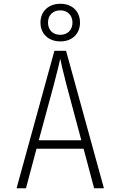

<svg xmlns="http://www.w3.org/2000/svg" viewBox="-20 -1000 640 1020"><path d="M301 -780C363 -780 405 -820 405 -880C405 -940 363 -980 301 -980C238 -980 195 -940 195 -880C195 -820 238 -780 301 -780ZM300 -815C261 -815 235 -841 235 -880C235 -919 261 -945 300 -945C339 -945 365 -919 365 -880C365 -841 339 -815 300 -815ZM68 0H118L174 -210H424L480 0H532L331 -730H269ZM186 -255 266 -550C285 -622 297 -673 300 -688C303 -673 314 -622 333 -550L412 -255Z"/></svg>

Font: JetBrains Mono Thin
Style: Regular
Weight: 100
Monospace: yes
Designer: Philipp Nurullin, Konstantin Bulenkov
Foundry: JetBrains
Version: Version 2.305